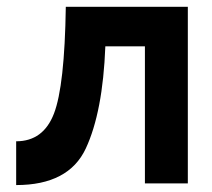

<svg xmlns="http://www.w3.org/2000/svg" viewBox="-20 -532 614 557"><path d="M26.9 4.9V-122.1Q105.5 -122.1 136.5 -202.4Q167.5 -282.7 170.9 -512.2H524.9V0H400.4V-397.5H285.6Q278.3 -207 228.8 -101.1Q179.2 4.9 26.9 4.9Z"/></svg>

Font: Cadman
Style: Bold
Weight: 700
Designer: Paul James MIller
Foundry: High-Logic / Made with FontCreator
Version: Version 2.114;March 28, 2021;FontCreator 13.0.0.2683 64-bit